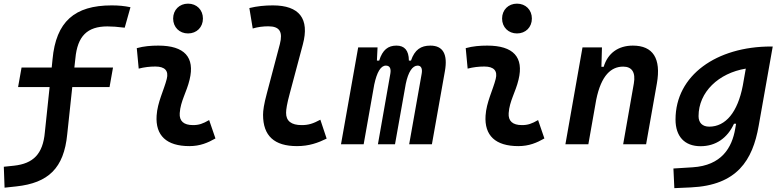

<svg xmlns="http://www.w3.org/2000/svg" viewBox="-60 -771 4181 1026"><path d="M-35.6 231.9 27.3 225.1C197.8 206.5 281.7 128.4 299.3 -54.2L326.2 -305.7H525.4L543.9 -410.2H337.4L342.8 -459C354 -578.1 406.2 -629.9 514.2 -629.9C539.1 -629.9 566.4 -627.9 606.4 -623L637.2 -732.4C604 -739.3 574.2 -742.2 536.6 -742.2C338.4 -742.2 239.3 -655.3 220.7 -454.1L216.3 -410.2H55.2L36.6 -305.7H205.1L179.7 -64.5C169.4 53.2 116.7 103 15.6 114.3L-39.6 120.1Z M1057.6 -129.4C1023.9 -109.9 1003.4 -102.5 971.2 -102.5C921.9 -102.5 897.5 -124 900.4 -166.5C904.8 -231 937.5 -278.8 953.1 -345.2C982.4 -465.3 925.8 -527.3 786.1 -527.3C747.6 -527.3 709 -524.4 670.9 -513.7L681.2 -404.3C710.9 -412.1 740.7 -415.5 770.5 -415.5C821.3 -415.5 842.3 -392.6 831.1 -349.1C816.4 -290.5 781.2 -224.1 776.9 -153.3C770 -46.4 830.1 9.8 952.1 9.8C1009.3 9.8 1051.3 -8.3 1091.3 -31.2ZM944.8 -592.3C991.2 -592.3 1024.4 -625.5 1024.4 -671.9C1024.4 -718.3 991.2 -751.5 944.8 -751.5C898.9 -751.5 865.2 -718.3 865.2 -671.9C865.2 -625.5 898.9 -592.3 944.8 -592.3Z M1526.9 9.8C1591.8 9.8 1639.6 -7.8 1685.5 -30.3L1651.9 -131.3C1612.8 -110.4 1588.9 -102.5 1551.8 -102.5C1496.6 -102.5 1468.3 -124.5 1468.8 -168.5C1468.8 -185.1 1473.1 -215.8 1488.8 -272.9L1558.1 -532.7C1595.7 -671.9 1538.6 -742.2 1398.4 -742.2C1356.4 -742.2 1314 -738.3 1272.5 -728L1290.5 -618.7C1317.9 -627 1346.7 -630.4 1374 -630.4C1435.1 -630.4 1452.1 -600.1 1435.5 -535.2L1366.2 -272.9C1350.1 -213.4 1345.7 -179.7 1345.7 -157.7C1345.7 -44.9 1405.8 9.8 1526.9 9.8Z M1957.5 -517.6H1854L1762.2 0H1883.3L1939.9 -319.3C1954.1 -385.3 1974.6 -420.4 2002 -420.4C2022.5 -420.4 2030.8 -405.3 2025.9 -377.4L1959.5 0H2050.8L2108.4 -323.2C2121.6 -386.7 2144 -420.4 2171.9 -420.4C2190.4 -420.4 2198.2 -404.3 2193.4 -377.4L2126.5 0H2248L2317.4 -390.6C2333.5 -481 2307.6 -527.3 2239.7 -527.3C2189.5 -527.3 2156.2 -505.9 2136.2 -447.3H2125C2124.5 -502.4 2101.1 -527.3 2058.6 -527.3C2013.7 -527.3 1984.4 -504.9 1966.3 -447.3H1954.1Z M2815.4 -129.4C2781.7 -109.9 2761.2 -102.5 2729 -102.5C2679.7 -102.5 2655.3 -124 2658.2 -166.5C2662.6 -231 2695.3 -278.8 2710.9 -345.2C2740.2 -465.3 2683.6 -527.3 2543.9 -527.3C2505.4 -527.3 2466.8 -524.4 2428.7 -513.7L2439 -404.3C2468.8 -412.1 2498.5 -415.5 2528.3 -415.5C2579.1 -415.5 2600.1 -392.6 2588.9 -349.1C2574.2 -290.5 2539.1 -224.1 2534.7 -153.3C2527.8 -46.4 2587.9 9.8 2710 9.8C2767.1 9.8 2809.1 -8.3 2849.1 -31.2ZM2702.6 -592.3C2749 -592.3 2782.2 -625.5 2782.2 -671.9C2782.2 -718.3 2749 -751.5 2702.6 -751.5C2656.7 -751.5 2623 -718.3 2623 -671.9C2623 -625.5 2656.7 -592.3 2702.6 -592.3Z M2961.4 0H3084L3126 -237.8C3152.8 -370.1 3207 -415 3270 -415C3316.9 -415 3337.4 -384.3 3327.1 -325.2L3270 0H3392.6L3450.2 -325.2C3473.6 -458.5 3429.7 -527.3 3321.8 -527.3C3243.2 -527.3 3187.5 -486.3 3166 -414.1H3153.8L3156.7 -517.6H3052.7Z M3543.5 234.4 3631.3 230.5C3879.4 219.2 3961.9 85 3994.1 -98.1L4069.3 -522.5H4060.1C3769.5 -522.5 3549.8 -369.1 3549.8 -132.3C3549.8 -42 3598.1 10.3 3683.6 10.3C3764.2 10.3 3827.1 -32.7 3862.3 -109.9H3873.5L3868.7 -82.5C3851.6 17.6 3796.4 113.3 3641.1 123L3538.6 129.4ZM3925.3 -404.3 3909.2 -313C3881.8 -171.4 3817.9 -94.2 3730 -94.2C3693.8 -94.2 3672.9 -114.7 3672.9 -150.4C3672.9 -279.3 3780.3 -380.4 3925.3 -404.3Z"/></svg>

Font: Cascadia Mono SemiBold
Style: Italic
Weight: 600
Italic angle: -10°
Monospace: yes
Designer: Aaron Bell
Foundry: Saja Typeworks
Version: Version 2404.023